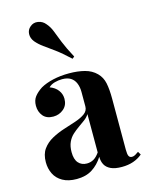

<svg xmlns="http://www.w3.org/2000/svg" viewBox="-124 -907 766 992"><g transform="rotate(-15 259.0 -411.5)"><path d="M162 7Q117 7 87 -10Q57 -27 43 -55.5Q29 -84 29 -118Q29 -161 48.5 -188Q68 -215 99 -232Q130 -249 164.5 -260Q199 -271 230.5 -281.5Q262 -292 281.5 -306.5Q301 -321 301 -344V-422Q301 -448 292.5 -468.5Q284 -489 266.5 -500Q249 -511 221 -511Q201 -511 181 -505.5Q161 -500 148 -487Q176 -477 191.5 -456.5Q207 -436 207 -410Q207 -376 183.5 -356Q160 -336 128 -336Q92 -336 73.5 -358.5Q55 -381 55 -413Q55 -442 69.5 -461Q84 -480 110 -497Q138 -513 177.5 -522Q217 -531 263 -531Q309 -531 346 -521.5Q383 -512 408 -487Q431 -464 438 -430.5Q445 -397 445 -346V-74Q445 -49 450 -39.5Q455 -30 467 -30Q476 -30 484.5 -35Q493 -40 503 -47L513 -30Q492 -12 464.5 -2.5Q437 7 403 7Q366 7 344 -3.5Q322 -14 312.5 -32Q303 -50 303 -74Q279 -36 245 -14.5Q211 7 162 7ZM233 -57Q253 -57 269.5 -66.5Q286 -76 301 -98V-303Q292 -288 276 -276Q260 -264 242 -251.5Q224 -239 207.5 -224Q191 -209 181 -187Q171 -165 171 -134Q171 -95 188 -76Q205 -57 233 -57ZM135 -817Q153 -833 177.5 -829Q202 -825 217 -806Q234 -787 244 -761Q254 -735 268.5 -698.5Q283 -662 312 -608L301 -599Q257 -640 225.5 -663Q194 -686 171.5 -702Q149 -718 132 -738Q116 -758 117 -780.5Q118 -803 135 -817Z"/></g></svg>

Font: Playfair Display
Style: Bold
Weight: 700
Designer: Claus Eggers Sørensen
Foundry: Claus Eggers Sørensen
Version: Version 1.203